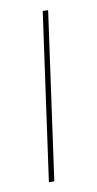

<svg xmlns="http://www.w3.org/2000/svg" viewBox="-65 -528 283 560"><g transform="rotate(-10 76.5 -247.5)"><path d="M34 0 103 -495H119L50 0Z"/></g></svg>

Font: Alumni Sans Pinstripe
Style: Italic
Weight: 400
Italic angle: -8°
Designer: Robert E. Leuschke
Foundry: Robert E. Leuschke
Version: Version 1.010; ttfautohint (v1.8.4.7-5d5b)